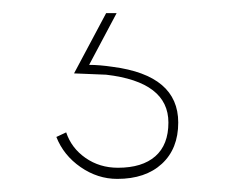

<svg xmlns="http://www.w3.org/2000/svg" viewBox="-20 -20 358 293"><path d="M66 189 81 182Q89 206 110.5 221Q132 236 160 236Q197 236 217 218.5Q237 201 237 167Q237 105 142 94L93 92L142 0H158L116 79Q132 79 152 82Q252 95 252 167Q252 207 227 230Q202 253 159 253Q129 253 103 235Q77 217 66 189Z"/></svg>

Font: Hanken Grotesk Thin
Style: Regular
Weight: 100
Designer: Alfredo Marco Pradil
Foundry: Hanken Design Co.
Version: Version 3.014